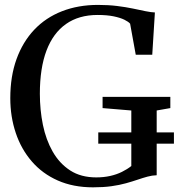

<svg xmlns="http://www.w3.org/2000/svg" viewBox="-20 -772 746 802"><path d="M368.5 10.5Q286 10.5 221.5 -18Q157 -46.5 112.8 -97.8Q68.5 -149 45.8 -216.8Q23 -284.5 23 -362Q23 -453 49 -525Q75 -597 123 -647.8Q171 -698.5 238.8 -725Q306.5 -751.5 389.5 -751.5Q432.5 -751.5 469 -747Q505.5 -742.5 535.5 -736.2Q565.5 -730 588.2 -725.2Q611 -720.5 627 -720L616 -543.5H547L523.5 -673Q517 -681 499.8 -689.5Q482.5 -698 454.5 -703.8Q426.5 -709.5 387.5 -709.5Q309.5 -709.5 255.8 -671.8Q202 -634 174.2 -560.8Q146.5 -487.5 146.5 -380.5Q146.5 -313 159.2 -250.5Q172 -188 200.2 -138.5Q228.5 -89 273.2 -60Q318 -31 382 -31Q413 -31 440 -37Q467 -43 489.2 -54Q511.5 -65 528.5 -78.5V-310.5L408.5 -320.5V-367.5H691.5V-320.5L634.5 -310.5V-40Q615.5 -39.5 596.2 -34.2Q577 -29 555 -21.5Q533 -14 506.2 -6.5Q479.5 1 445.5 5.8Q411.5 10.5 368.5 10.5ZM390.5 -172V-219H706.5V-172Z"/></svg>

Font: Merriweather 72pt
Style: Regular
Weight: 400
Version: Version 2.100